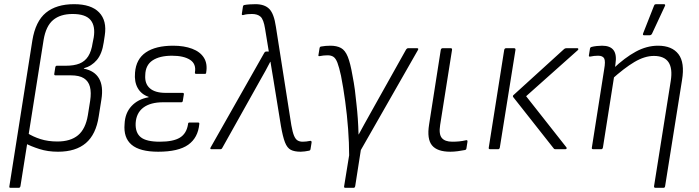

<svg xmlns="http://www.w3.org/2000/svg" viewBox="-20 -715 3348 920"><path d="M30 185Q23 185 25 177L135 -521Q150 -613 200 -654Q250 -695 335 -695Q417 -695 455 -655.5Q493 -616 482 -545L477 -512Q469 -457 444 -427.5Q419 -398 382 -388V-386Q433 -376 454.5 -339Q476 -302 466 -239L453 -157Q440 -71 391.5 -29.5Q343 12 258 12Q209 12 168.5 -1Q128 -14 102 -28L110 -78Q138 -60 174 -48.5Q210 -37 255 -37Q318 -37 354 -67Q390 -97 401 -163L412 -232Q418 -272 411 -299Q404 -326 382 -340Q360 -354 319 -354H246Q239 -354 240 -361L245 -393Q247 -400 252 -400H295Q335 -400 361 -410.5Q387 -421 402.5 -445Q418 -469 424 -510L429 -535Q438 -590 414 -619Q390 -648 328 -648Q269 -648 234.5 -619Q200 -590 189 -524L78 177Q76 185 70 185Z M738 12Q650 12 610.5 -21.5Q571 -55 577 -121Q579 -173 610 -206.5Q641 -240 692 -249V-251Q657 -263 640 -293Q623 -323 627 -367Q632 -432 679 -464Q726 -496 810 -496Q862 -496 900.5 -481.5Q939 -467 957 -438.5Q975 -410 968 -368Q968 -361 962 -361H920Q913 -361 914 -368Q921 -409 890.5 -428.5Q860 -448 804 -448Q745 -448 711 -425.5Q677 -403 676 -355Q673 -314 698 -292Q723 -270 774 -270H855Q862 -270 861 -263L856 -232Q855 -225 849 -225H762Q701 -225 667 -199.5Q633 -174 630 -125Q628 -79 654.5 -57.5Q681 -36 746 -36Q810 -36 842 -55.5Q874 -75 881 -120Q881 -128 888 -128H929Q936 -128 935 -121Q929 -55 882 -21.5Q835 12 738 12Z M1421 12Q1391 12 1373.5 3Q1356 -6 1345.5 -33Q1335 -60 1326 -112L1290 -334Q1287 -354 1283 -376Q1279 -398 1276 -419H1275Q1264 -397 1252 -375.5Q1240 -354 1228 -333L1045 -6Q1042 0 1036 0H993Q989 0 988 -2.5Q987 -5 989 -8L1247 -463Q1250 -468 1255 -468H1268L1250 -578Q1243 -622 1228.5 -635Q1214 -648 1187 -648Q1176 -648 1166 -647Q1156 -646 1146 -643Q1137 -641 1139 -650L1144 -683Q1145 -690 1151 -691Q1161 -693 1175.5 -694Q1190 -695 1204 -695Q1248 -695 1270.5 -672Q1293 -649 1302 -587L1376 -115Q1382 -81 1389 -64.5Q1396 -48 1406 -42Q1416 -36 1430 -36Q1440 -36 1447.5 -37Q1455 -38 1466 -40Q1474 -41 1473 -32L1468 -1Q1467 6 1461 7Q1451 9 1440.5 10.5Q1430 12 1421 12Z M1635 185Q1627 185 1629 177L1653 29Q1653 -30 1648 -97Q1643 -164 1634 -230Q1625 -296 1614 -352Q1605 -393 1597 -414Q1589 -435 1578 -442.5Q1567 -450 1550 -450Q1531 -450 1511 -446Q1504 -445 1506 -452L1511 -483Q1512 -491 1518 -492Q1529 -494 1540 -495Q1551 -496 1563 -496Q1594 -496 1614 -485Q1634 -474 1646.5 -443Q1659 -412 1669 -353Q1676 -318 1680.5 -284Q1685 -250 1688 -217Q1692 -182 1694.5 -146Q1697 -110 1698 -71H1699Q1712 -95 1726 -120.5Q1740 -146 1755 -172.5Q1770 -199 1786 -228L1926 -478Q1930 -484 1936 -484H1978Q1987 -484 1983 -476L1709 4L1682 177Q1680 185 1675 185Z M2138 12Q2075 12 2050 -18.5Q2025 -49 2036 -118L2092 -476Q2094 -484 2101 -484H2140Q2147 -484 2146 -476L2089 -116Q2082 -72 2097 -54Q2112 -36 2147 -36Q2164 -36 2180 -37.5Q2196 -39 2213 -43Q2221 -45 2220 -36L2215 -4Q2214 3 2207 4Q2192 7 2173.5 9.5Q2155 12 2138 12Z M2641 0Q2635 0 2633 -4L2439 -250Q2436 -255 2440 -259L2683 -480Q2687 -484 2694 -484H2747Q2750 -484 2751 -481Q2752 -478 2749 -475L2501 -254L2694 -9Q2697 -5 2694.5 -2.5Q2692 0 2689 0ZM2329 0Q2320 0 2322 -8L2396 -476Q2398 -484 2405 -484H2443Q2451 -484 2450 -476L2375 -8Q2373 0 2367 0Z M3121 185Q3113 185 3114 177L3194 -327Q3213 -447 3113 -447Q3069 -447 3020 -418Q2971 -389 2908 -332L2917 -385Q2974 -439 3026.5 -467.5Q3079 -496 3133 -496Q3200 -496 3231 -455.5Q3262 -415 3248 -331L3167 177Q3166 185 3159 185ZM2823 0Q2814 0 2816 -8L2875 -383Q2882 -422 2875 -435Q2868 -448 2846 -448Q2837 -448 2827 -447Q2817 -446 2809 -444Q2800 -442 2802 -451L2807 -482Q2808 -486 2809.5 -487.5Q2811 -489 2814 -490Q2825 -493 2839.5 -494.5Q2854 -496 2865 -496Q2904 -496 2920 -474.5Q2936 -453 2929 -408L2926 -384L2924 -357L2869 -8Q2867 0 2861 0ZM3066 -546Q3062 -546 3061 -548.5Q3060 -551 3062 -556L3114 -688Q3116 -693 3118.5 -694Q3121 -695 3125 -695H3161Q3166 -695 3167 -692Q3168 -689 3166 -686L3104 -553Q3100 -546 3092 -546Z"/></svg>

Font: Sofia Sans Light
Style: Italic
Weight: 300
Italic angle: -9°
Version: Version 4.100-B